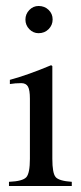

<svg xmlns="http://www.w3.org/2000/svg" viewBox="-20 -624 270 642"><path d="M51 -346Q31 -346 13 -343V-357Q75 -374 151 -406L155 -403V-93Q155 -45 166 -32Q177 -19 220 -16V-2H10V-16Q56 -18 68 -31.5Q80 -45 80 -93V-294Q80 -323 73.5 -334.5Q67 -346 51 -346ZM109 -604Q129 -604 142.5 -591Q156 -578 156 -559Q156 -540 142.5 -526.5Q129 -513 109 -513Q91 -513 78 -526.5Q65 -540 65 -558.5Q65 -577 78 -590.5Q91 -604 109 -604Z"/></svg>

Font: Pomorsky Unicode
Style: Medium
Weight: 500
Version: 1.1